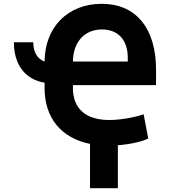

<svg xmlns="http://www.w3.org/2000/svg" viewBox="-20 -757 896 1013"><path d="M53.3 -534.1C53.3 -415.1 113.3 -337.4 215.2 -320.7V-292.6C215.2 -134.2 303.6 -28.4 454.9 2.1V235.8H601.9V9.2C664.8 4.6 727.6 -8.9 762.1 -26.3L737.9 -153.8C680.4 -134.9 608.7 -123.9 556.8 -123.9C430.4 -123.9 364.7 -185.7 364.7 -292.6V-307.9H803.3V-389.6C803.3 -607.6 697.1 -736.9 517.4 -736.9C338.4 -736.9 216.3 -614.3 215.2 -432.2C176.8 -446.4 155.5 -481.9 155.5 -534.1ZM364.7 -432.5C365.8 -535.5 426.1 -601.6 518.1 -601.6C603.3 -601.6 654.1 -545.8 654.1 -452.4V-432.5Z"/></svg>

Font: Karasuma Gothic
Style: Bold
Weight: 700
Designer: Rasmus Andersson / Ryoko Nishizuka
Foundry: Genbu
Version: Version 1.00